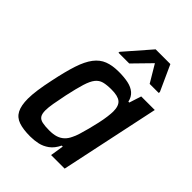

<svg xmlns="http://www.w3.org/2000/svg" viewBox="-212 -822 931 931"><g transform="rotate(45 253.5 -356.5)"><path d="M166 8Q118 8 87.5 -2.5Q57 -13 43 -40Q29 -67 29 -114Q29 -140 34 -176Q39 -212 49 -258Q65 -335 81.5 -385Q98 -435 120.5 -464.5Q143 -494 174 -506Q205 -518 249 -518Q286 -518 314 -512Q342 -506 360 -490.5Q378 -475 384 -448H390L410 -510H503L395 0H302L313 -69H306Q290 -36 267 -19.5Q244 -3 218.5 2.5Q193 8 166 8ZM211 -78Q238 -78 257 -84Q276 -90 290 -103Q304 -116 313 -136Q320 -149 327 -171.5Q334 -194 341 -221Q348 -248 354 -275Q360 -302 363 -325.5Q366 -349 366 -363Q366 -401 347.5 -416.5Q329 -432 285 -432Q252 -432 231.5 -426.5Q211 -421 197 -403.5Q183 -386 172 -350.5Q161 -315 148 -255Q139 -212 134 -182.5Q129 -153 129 -134Q129 -110 137 -98Q145 -86 163.5 -82Q182 -78 211 -78ZM182 -582 183 -589 298 -721H399L459 -589L458 -582H396L343 -671L256 -582Z"/></g></svg>

Font: Saira SemiCondensed Medium
Style: Italic
Weight: 500
Width: 4
Italic angle: -12°
Designer: Hector Gatti with collaboration of the Omnibus-Type team
Foundry: Omnibus-Type
Version: Version 1.101